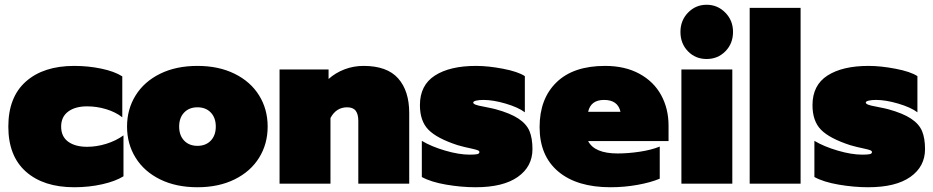

<svg xmlns="http://www.w3.org/2000/svg" viewBox="-20 -772 3923 807"><path d="M15 -240Q15 -364 89 -429.5Q163 -495 292 -495Q351 -495 406 -483.5Q461 -472 494 -451V-279Q466 -301 426.5 -313Q387 -325 346 -325Q296 -325 266.5 -303Q237 -281 237 -240Q237 -198 266.5 -176.5Q296 -155 346 -155Q386 -155 426.5 -167.5Q467 -180 499 -203V-31Q465 -10 409.5 2.5Q354 15 292 15Q163 15 89 -50.5Q15 -116 15 -240Z M514 -240Q514 -313 550 -371Q586 -429 653 -462Q720 -495 810 -495Q899 -495 966 -462Q1033 -429 1069 -371Q1105 -313 1105 -240Q1105 -167 1069 -109Q1033 -51 966 -18Q899 15 810 15Q720 15 653 -18Q586 -51 550 -109Q514 -167 514 -240ZM887 -240Q887 -277 866 -299Q845 -321 810 -321Q775 -321 754 -299Q733 -277 733 -240Q733 -203 754 -181Q775 -159 810 -159Q845 -159 866 -181Q887 -203 887 -240Z M1155 -480H1361V-440Q1390 -466 1428 -480.5Q1466 -495 1508 -495Q1607 -495 1653.5 -442.5Q1700 -390 1700 -297V0H1486V-264Q1486 -292 1475 -306.5Q1464 -321 1439 -321Q1393 -321 1369 -276V0H1155Z M1753 -28V-180Q1793 -156 1851 -139Q1909 -122 1954 -122Q1976 -122 1985.5 -124Q1995 -126 1995 -133Q1995 -138 1986.5 -141Q1978 -144 1964 -147Q1930 -154 1903 -162Q1817 -190 1781 -226.5Q1745 -263 1745 -330Q1745 -414 1808 -454.5Q1871 -495 1981 -495Q2032 -495 2094.5 -483Q2157 -471 2186 -452V-300Q2158 -321 2105.5 -336.5Q2053 -352 2012 -352Q1993 -352 1981 -349Q1969 -346 1969 -341Q1969 -336 1979 -332Q1989 -328 2012 -324Q2057 -315 2063 -313Q2125 -296 2159 -273.5Q2193 -251 2205.5 -221Q2218 -191 2218 -145Q2218 -72 2156.5 -28.5Q2095 15 1979 15Q1919 15 1855 4Q1791 -7 1753 -28Z M2248 -238Q2248 -357 2319 -426Q2390 -495 2523 -495Q2607 -495 2667.5 -462Q2728 -429 2759 -372Q2790 -315 2790 -244V-179H2452Q2479 -127 2576 -127Q2621 -127 2670 -134.5Q2719 -142 2753 -156V-21Q2715 -5 2659.5 5Q2604 15 2546 15Q2405 15 2326.5 -51Q2248 -117 2248 -238ZM2588 -302Q2577 -352 2519 -352Q2463 -352 2452 -302Z M2840 -638Q2840 -686 2872 -719Q2904 -752 2950 -752Q2996 -752 3028.5 -719Q3061 -686 3061 -638Q3061 -589 3029 -556.5Q2997 -524 2950 -524Q2903 -524 2871.5 -556.5Q2840 -589 2840 -638ZM2844 -480H3058V0H2844Z M3131 -739H3345V0H3131Z M3403 -28V-180Q3443 -156 3501 -139Q3559 -122 3604 -122Q3626 -122 3635.5 -124Q3645 -126 3645 -133Q3645 -138 3636.5 -141Q3628 -144 3614 -147Q3580 -154 3553 -162Q3467 -190 3431 -226.5Q3395 -263 3395 -330Q3395 -414 3458 -454.5Q3521 -495 3631 -495Q3682 -495 3744.5 -483Q3807 -471 3836 -452V-300Q3808 -321 3755.5 -336.5Q3703 -352 3662 -352Q3643 -352 3631 -349Q3619 -346 3619 -341Q3619 -336 3629 -332Q3639 -328 3662 -324Q3707 -315 3713 -313Q3775 -296 3809 -273.5Q3843 -251 3855.5 -221Q3868 -191 3868 -145Q3868 -72 3806.5 -28.5Q3745 15 3629 15Q3569 15 3505 4Q3441 -7 3403 -28Z"/></svg>

Font: Readiness Black
Style: Regular
Weight: 900
Designer: Katatrad Team
Foundry: CadsonDemak
Version: Version 1.00;April 23, 2019;FontCreator 11.5.0.2425 64-bit; 